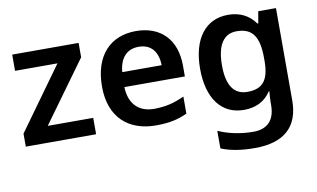

<svg xmlns="http://www.w3.org/2000/svg" viewBox="-79 -716 1846 1119"><g transform="rotate(-10 844.0 -156.0)"><path d="M448 0V-97H179L440 -457V-542H47V-446H298L32 -77V0Z M780 -552C630 -552 530 -452 530 -267C530 -82 642 10 801 10C881 10 933 -2 987 -27V-128C928 -101 877 -87 807 -87C715 -87 661 -144 658 -242H1016V-306C1016 -461 926 -552 780 -552ZM780 -459C857 -459 893 -405 894 -330H661C668 -415 712 -459 780 -459Z M1325 -552C1191 -552 1111 -446 1111 -270C1111 -94 1190 10 1322 10C1391 10 1445 -15 1482 -71H1486C1484 -55 1482 -24 1482 -4V10C1482 98 1437 145 1355 145C1279 145 1208 130 1147 103V207C1206 231 1270 240 1347 240C1521 240 1608 159 1608 4V-542H1503L1491 -472H1486C1448 -526 1393 -552 1325 -552ZM1358 -449C1449 -449 1489 -397 1489 -269V-250C1489 -134 1448 -90 1360 -90C1279 -90 1240 -151 1240 -268C1240 -387 1281 -449 1358 -449Z"/></g></svg>

Font: Noto Sans Tai Tham SemiBold
Style: Regular
Weight: 600
Designer: Monotype Design Team 2013. Revised by David WIlliams 2020
Foundry: Monotype Imaging Inc.
Version: Version 2.002